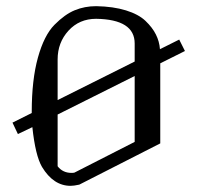

<svg xmlns="http://www.w3.org/2000/svg" viewBox="-20 -603 686 623"><path d="M292 -583Q347.7 -582 388.7 -569.3Q429.7 -556.6 452.1 -535.2Q474.6 -513.7 485.8 -491.2Q497.1 -468.8 499 -443.4L561.5 -474.6L580.1 -437.5L500 -397.5V-137.7L237.3 -3.9Q219.7 0 209 0Q153.3 0 116.2 -61.5Q94.7 -98.6 85 -190.4L38.1 -168L20.5 -205.1L83 -236.3V-240.2Q83 -343.8 103 -416Q123 -488.3 156.7 -522.5Q190.4 -556.6 222.7 -569.8Q254.9 -583 292 -583ZM417 -356.4 167 -231.4V-63.5Q183.6 -42 211.9 -42Q218.8 -42 221.7 -43L417 -142.6ZM292 -542Q237.3 -542 202.1 -503.4Q167 -464.8 167 -410.2V-278.3L417 -403.3V-461.9Q417 -540 292 -542Z"/></svg>

Font: wanta
Style: Medium
Weight: 500
Version: Version 0.91